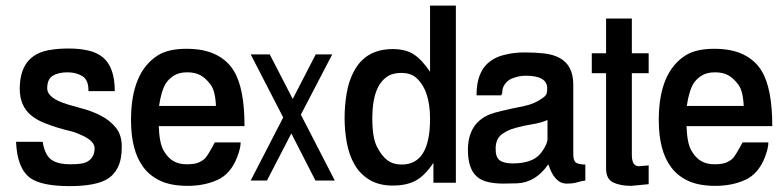

<svg xmlns="http://www.w3.org/2000/svg" viewBox="-20 -629 2711 669"><path d="M353.5 -4.9Q312.5 19.5 222.7 19.5Q127 19.5 86.9 -7.8Q40 -41 36.1 -132.8L35.2 -134.8H128.9V-132.8Q136.7 -88.9 158.7 -72.8Q180.7 -56.6 225.6 -56.6Q266.6 -56.6 282.2 -64.5Q309.6 -79.1 309.6 -112.3Q309.6 -138.7 261.7 -159.2Q243.2 -168 222.7 -172.9Q202.1 -177.7 181.2 -184.1Q160.2 -190.4 134.3 -200.7Q108.4 -210.9 88.9 -226.6Q48.8 -259.8 48.8 -319.3Q48.8 -435.5 149.4 -454.1Q180.7 -460 218.8 -460Q256.8 -460 287.1 -453.1Q317.4 -446.3 337.9 -429.7Q379.9 -395.5 379.9 -311.5H288.1Q289.1 -349.6 267.6 -363.3Q246.1 -377 214.8 -377Q183.6 -377 164.1 -365.2Q144.5 -353.5 144.5 -321.3Q144.5 -286.1 217.8 -264.6Q241.2 -257.8 272.9 -249Q304.7 -240.2 334 -224.6Q363.3 -209 383.8 -184.1Q404.3 -159.2 404.3 -116.7Q404.3 -74.2 391.1 -46.9Q377.9 -19.5 353.5 -4.9Z M832 -189.5H533.2Q535.2 -130.9 549.8 -105Q564.5 -79.1 584 -67.9Q603.5 -56.6 630.4 -56.6Q657.2 -56.6 671.4 -62.5Q685.5 -68.4 695.3 -78.1Q705.1 -88.9 728.5 -132.8H818.4V-130.9Q818.4 -113.3 806.6 -82Q784.2 -23.4 738.3 -2.4Q692.4 18.6 634.3 18.6Q576.2 18.6 538.6 1Q501 -16.6 478.5 -47.9Q436.5 -104.5 436.5 -210.9Q436.5 -378.9 532.2 -437.5Q568.4 -459 629.9 -459Q691.4 -459 732.4 -438.5Q773.4 -418 794.9 -381.8Q832 -321.3 832 -189.5ZM534.2 -259.8H732.4Q730.5 -311.5 713.9 -334Q697.3 -356.4 678.7 -366.7Q660.2 -377 632.8 -377Q605.5 -377 587.9 -366.7Q570.3 -356.4 558.6 -339.8Q542 -313.5 534.2 -259.8Z M1028.3 -229.5 1146.5 0H1079.1L995.1 -164.1L910.2 0H853.5L966.8 -219.7L853.5 -439.5H919.9L1000 -284.2L1080.1 -439.5H1137.7Z M1478.5 -378.9V-609.4H1568.4V7.8H1490.2V-61.5Q1460 -16.6 1428.2 0.5Q1396.5 17.6 1348.6 17.6Q1300.8 17.6 1267.6 -2.4Q1234.4 -22.5 1215.3 -55.7Q1196.3 -88.9 1188.5 -131.3Q1180.7 -173.8 1180.7 -217.8Q1180.7 -261.7 1188 -304.7Q1195.3 -347.7 1213.9 -381.8Q1254.9 -458 1348.6 -458Q1393.6 -458 1421.9 -439.5Q1450.2 -420.9 1478.5 -378.9ZM1379.9 -55.7Q1478.5 -55.7 1478.5 -214.8Q1478.5 -316.4 1428.7 -359.4Q1409.2 -375 1377.9 -375Q1346.7 -375 1326.7 -360.4Q1306.6 -345.7 1295.9 -322.3Q1277.3 -284.2 1277.3 -214.8Q1277.3 -149.4 1293.5 -117.7Q1309.6 -85.9 1329.6 -70.8Q1349.6 -55.7 1379.9 -55.7Z M1886.7 -321.3Q1886.7 -365.2 1811.5 -365.2Q1789.1 -365.2 1766.1 -356.4Q1743.2 -347.7 1733.4 -325.2Q1730.5 -318.4 1730.5 -311Q1730.5 -303.7 1726.6 -296.9H1640.6V-299.8Q1640.6 -416 1740.2 -438.5Q1771.5 -446.3 1808.1 -446.3Q1844.7 -446.3 1875.5 -442.9Q1906.2 -439.5 1928.7 -427.7Q1977.5 -402.3 1977.5 -334V-91.8Q1977.5 -67.4 1988.3 -61.5Q1999 -55.7 2019.5 -55.7V0Q2004.9 2 1991.2 6.3Q1977.5 10.7 1954.1 10.7Q1912.1 10.7 1890.6 -56.6Q1846.7 6.8 1782.2 9.8Q1761.7 10.7 1733.4 10.7Q1705.1 10.7 1681.2 5.4Q1657.2 0 1641.6 -13.7Q1610.4 -41 1610.4 -106.4Q1610.4 -199.2 1686.5 -230.5Q1710 -240.2 1807.6 -259.8Q1843.8 -267.6 1870.1 -287.1Q1881.8 -294.9 1884.3 -302.2Q1886.7 -309.6 1886.7 -321.3ZM1887.7 -145.5V-210.9Q1866.2 -201.2 1835.9 -196.3Q1805.7 -191.4 1776.9 -183.6Q1748 -175.8 1728 -160.6Q1708 -145.5 1707 -113.8Q1706.1 -82 1720.7 -70.8Q1735.4 -59.6 1766.6 -59.6Q1834 -59.6 1862.3 -92.8Q1871.1 -102.5 1879.4 -118.2Q1887.7 -133.8 1887.7 -145.5Z M2206.1 -49.8 2240.2 -52.7V12.7L2179.7 18.6Q2141.6 18.6 2116.7 6.8Q2091.8 -4.9 2091.8 -42V-374H2042V-443.4H2091.8V-564.5H2181.6V-443.4H2240.2V-374H2181.6V-88.9Q2181.6 -49.8 2206.1 -49.8Z M2670.9 -189.5H2372.1Q2374 -130.9 2388.7 -105Q2403.3 -79.1 2422.9 -67.9Q2442.4 -56.6 2469.2 -56.6Q2496.1 -56.6 2510.3 -62.5Q2524.4 -68.4 2534.2 -78.1Q2543.9 -88.9 2567.4 -132.8H2657.2V-130.9Q2657.2 -113.3 2645.5 -82Q2623 -23.4 2577.1 -2.4Q2531.2 18.6 2473.1 18.6Q2415 18.6 2377.4 1Q2339.8 -16.6 2317.4 -47.9Q2275.4 -104.5 2275.4 -210.9Q2275.4 -378.9 2371.1 -437.5Q2407.2 -459 2468.8 -459Q2530.3 -459 2571.3 -438.5Q2612.3 -418 2633.8 -381.8Q2670.9 -321.3 2670.9 -189.5ZM2373 -259.8H2571.3Q2569.3 -311.5 2552.7 -334Q2536.1 -356.4 2517.6 -366.7Q2499 -377 2471.7 -377Q2444.3 -377 2426.8 -366.7Q2409.2 -356.4 2397.5 -339.8Q2380.9 -313.5 2373 -259.8Z"/></svg>

Font: RIT TN Joy
Style: Extra Bold
Weight: 800
Designer: Hussain K H
Foundry: Rachana Institute of Typography
Version: 1.6.2